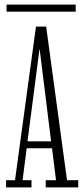

<svg xmlns="http://www.w3.org/2000/svg" viewBox="-20 -818 366 838"><path d="M6.5 0V-31.5H45.5L137 -702H181.5L272.5 -31.5H321.5V0H179.5V-31.5H224.5L207 -171H96.5L78.5 -31.5H117.5V0ZM152.5 -604 100 -201H203L153 -604ZM8.5 -767V-798H310.5V-767Z"/></svg>

Font: Imbue 10pt ExtraLight
Style: Regular
Weight: 200
Designer: Tyler Finck
Foundry: Etcetera Type Company
Version: Version 1.102; ttfautohint (v1.8.3)